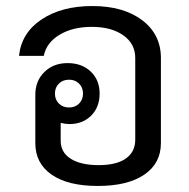

<svg xmlns="http://www.w3.org/2000/svg" viewBox="-20 -606 627 636"><path d="M513 -414V-132Q513 -65 458 -27.5Q403 10 304 10Q205 10 151 -27.5Q97 -65 97 -132V-292Q97 -338 127 -367.5Q157 -397 204 -397Q251 -397 280.5 -369Q310 -341 310 -296Q310 -251 282 -223Q254 -195 210 -195Q197 -195 181 -199V-140Q181 -101 214.5 -80Q248 -59 307 -59Q366 -59 397 -81Q428 -103 428 -143V-414Q428 -461 388.5 -489Q349 -517 284 -517Q221 -517 177.5 -491Q134 -465 125 -421H43Q51 -497 117.5 -541.5Q184 -586 286 -586Q389 -586 451 -539Q513 -492 513 -414ZM162 -296Q162 -276 175 -263Q188 -250 209 -250Q229 -250 242 -263Q255 -276 255 -296Q255 -316 242 -329Q229 -342 209 -342Q188 -342 175 -329Q162 -316 162 -296Z"/></svg>

Font: Sarabun
Style: Regular
Weight: 400
Designer: Suppakit Chalermlarp | Katatrad Co.,Ltd.
Foundry: Cadson Demak Co.,Ltd.
Version: Version 1.000; ttfautohint (v1.6)